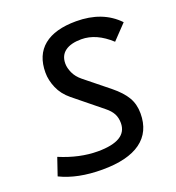

<svg xmlns="http://www.w3.org/2000/svg" viewBox="-130 -807 846 922"><g transform="rotate(-20 293.0 -346.5)"><path d="M237.3 9.8Q110.8 9.8 23.4 -33.2L53.7 -122.1Q153.8 -80.1 246.6 -80.1Q396.5 -80.1 396.5 -170.4Q396.5 -197.8 385.7 -218Q375 -238.3 350.6 -257.8L210.9 -371.1Q173.3 -401.9 156 -442.1Q138.7 -482.4 138.7 -521Q138.7 -610.8 195.6 -657Q252.4 -703.1 360.8 -703.1Q496.1 -703.1 574.7 -620.6L503.9 -546.4Q431.6 -613.3 355 -613.3Q301.3 -613.3 272.2 -592Q243.2 -570.8 243.2 -529.3Q243.2 -507.3 254.9 -481.4Q266.6 -455.6 292.5 -434.6L412.6 -337.9Q459 -300.3 480 -264.4Q501 -228.5 501 -181.6Q501 -87.4 434.1 -38.8Q367.2 9.8 237.3 9.8Z"/></g></svg>

Font: Cascadia Mono
Style: Italic
Weight: 400
Italic angle: -10°
Monospace: yes
Designer: Aaron Bell
Foundry: Saja Typeworks
Version: Version 2404.023; ttfautohint (v1.8.4)